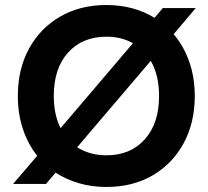

<svg xmlns="http://www.w3.org/2000/svg" viewBox="-20 -732 827 764"><path d="M32 0 128 -112Q91 -159 71 -219Q51 -279 51 -350Q51 -457 95.5 -538.5Q140 -620 219.5 -666Q299 -712 403 -712Q458 -712 506.5 -699Q555 -686 595 -661L628 -700H759L671 -596Q711 -549 733 -486.5Q755 -424 755 -350Q755 -243 710.5 -161.5Q666 -80 587 -34Q508 12 403 12Q345 12 294 -3Q243 -18 201 -45L163 0ZM194 -350Q194 -276 221 -222L509 -560Q463 -586 404 -586Q308 -586 251 -523Q194 -460 194 -350ZM404 -114Q499 -114 556 -177.5Q613 -241 613 -350Q613 -432 580 -490L287 -146Q337 -114 404 -114Z"/></svg>

Font: Host Grotesk Black
Style: Regular
Weight: 900
Designer: Doğukan Karapınar based on Poppins by Indian Type Foundry, Jonny Pinhorn
Foundry: Element Type
Version: Version 1.000; ttfautohint (v1.8.4.7-5d5b);gftools[0.9.33]